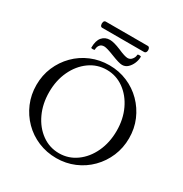

<svg xmlns="http://www.w3.org/2000/svg" viewBox="-206 -1065 1180 1235"><g transform="rotate(30 384.0 -447.0)"><path d="M385 13Q313 13 250 -13.5Q187 -40 140 -87.5Q93 -135 66.5 -197.5Q40 -260 40 -332Q40 -404 66.5 -466Q93 -528 140 -575.5Q187 -623 250 -649.5Q313 -676 385 -676Q456 -676 518.5 -649.5Q581 -623 628 -575.5Q675 -528 701.5 -466Q728 -404 728 -332Q728 -260 701.5 -197.5Q675 -135 628 -87.5Q581 -40 518.5 -13.5Q456 13 385 13ZM385 -23Q455 -23 512 -64Q569 -105 602 -175.5Q635 -246 635 -333Q635 -420 602 -490Q569 -560 512 -601Q455 -642 385 -642Q314 -642 257 -601Q200 -560 167 -490Q134 -420 134 -333Q134 -246 167 -175.5Q200 -105 257 -64Q314 -23 385 -23ZM452 -718Q430 -718 372 -741Q314 -764 295 -764Q274 -764 263 -750.5Q252 -737 252 -716Q252 -712 239 -711.5Q226 -711 226 -716Q226 -768 248 -793.5Q270 -819 306 -819Q335 -819 388 -797Q415 -785 433 -779.5Q451 -774 461 -774Q480 -774 492.5 -790Q505 -806 505 -822Q505 -828 518 -828Q531 -828 531 -823Q531 -799 521 -775Q511 -751 493.5 -734.5Q476 -718 452 -718ZM223 -861Q212 -861 208.5 -872.5Q205 -884 208.5 -895.5Q212 -907 223 -907H535Q545 -907 549 -895.5Q553 -884 549 -872.5Q545 -861 533 -861Z"/></g></svg>

Font: Junicode SmExp
Style: Regular
Weight: 400
Width: 6
Designer: Peter S. Baker
Version: Version 2.205; ttfautohint (v1.8.4)